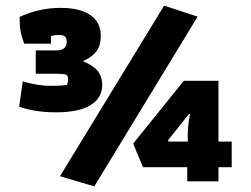

<svg xmlns="http://www.w3.org/2000/svg" viewBox="-20 -644 890 682"><path d="M193 -18 563 -624 682 -585 315 18ZM48 -265 61 -355Q115 -339 160 -339Q194 -339 218 -342Q222 -353 222 -363Q222 -376 214 -379Q206 -382 181 -382H107V-465H180Q217 -465 217 -496Q217 -508 211 -514Q205 -520 190 -520Q176 -520 161 -516V-489H66Q50 -530 50 -566V-584Q119 -616 195 -616Q265 -616 301.5 -590Q338 -564 338 -517Q338 -483 323 -462.5Q308 -442 277 -428V-425Q311 -412 327 -392Q343 -372 343 -342Q343 -296 301.5 -270.5Q260 -245 178 -245Q105 -245 48 -265ZM645 -50H488L453 -134L633 -357H756V-141H803V-50H756V0H645ZM647 -141V-168Q647 -197 655 -239H651L577 -146L579 -141Z"/></svg>

Font: Athiti
Style: Bold
Weight: 700
Designer: CadsonDemak Team
Foundry: CadsonDemak
Version: Version 1.033